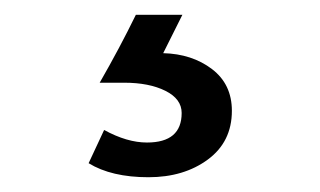

<svg xmlns="http://www.w3.org/2000/svg" viewBox="-20 -20 434 260"><path d="M100 201 121 156Q152 173 179 173Q226 173 226 133Q226 114 204 103Q182 92 148 92H115Q142 45 164 0H227L201 52Q240 53 267 73.5Q294 94 294 130Q294 172 261.5 196Q229 220 181 220Q131 220 100 201Z"/></svg>

Font: Play
Style: Regular
Weight: 400
Designer: Jonas Hecksher (Cyrillic expansion: Cyreal)
Foundry: Jonas Hecksher, Playtype, e-types AS
Version: Version 2.101; ttfautohint (v1.5.65-e2d9)